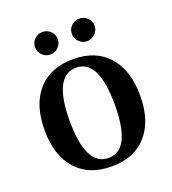

<svg xmlns="http://www.w3.org/2000/svg" viewBox="-131 -798 819 912"><g transform="rotate(-20 278.5 -342.5)"><path d="M37 -257Q37 -385 100.5 -456.5Q164 -528 279 -528Q393 -528 456.5 -456.5Q520 -385 520 -257Q520 -129 456.5 -57.5Q393 14 279 14Q164 14 100.5 -57.5Q37 -129 37 -257ZM392 -257Q392 -485 279 -485Q164 -485 164 -257Q164 -29 279 -29Q392 -29 392 -257ZM129 -642Q129 -666 146 -682.5Q163 -699 187 -699Q210 -699 227 -682.5Q244 -666 244 -642Q244 -619 227 -602Q210 -585 187 -585Q163 -585 146 -602Q129 -619 129 -642ZM315 -642Q315 -666 332 -682.5Q349 -699 372 -699Q396 -699 413 -682.5Q430 -666 430 -642Q430 -619 412.5 -602Q395 -585 372 -585Q349 -585 332 -602Q315 -619 315 -642Z"/></g></svg>

Font: Arima Madurai ExtraBold
Style: Regular
Weight: 800
Designer: Joana Correia and Natanael Gama
Foundry: NDISCOVER
Version: Version 1.020